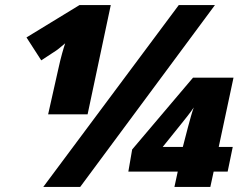

<svg xmlns="http://www.w3.org/2000/svg" viewBox="-20 -734 972 754"><path d="M150 0H295L824 -714H682ZM209 -463 169 -285H324L415 -714H292L84 -587L142 -497L200 -535C204 -537 223 -553 236 -564C230 -546 219 -510 209 -463ZM665 0H806L819 -60H874L894 -157H839L897 -429H738L499 -147L484 -60H678ZM619 -157 689 -244C703 -261 730 -295 741 -312C736 -300 725 -261 718 -234L698 -157Z"/></svg>

Font: Noto Sans Black
Style: Italic
Weight: 900
Italic angle: -12°
Designer: Monotype Design Team
Foundry: Monotype Imaging Inc.
Version: Version 2.013